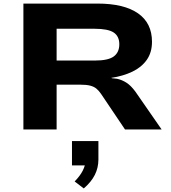

<svg xmlns="http://www.w3.org/2000/svg" viewBox="-20 -725 960 1075"><path d="M111 0V-705H525Q674 -705 752.5 -650.5Q831 -596 831 -491Q831 -431 801.5 -389.5Q772 -348 720.5 -323.5Q669 -299 603 -289L607 -287L635 -284Q663 -278 688 -262Q713 -246 738 -212L885 0H680L546 -199Q533 -218 519.5 -229Q506 -240 485 -245.5Q464 -251 428 -251H297V0ZM297 -386H511Q586 -386 617 -409Q648 -432 648 -477Q648 -522 616.5 -543Q585 -564 509 -564H297ZM449 330 398 291Q429 259 443.5 230Q458 201 459 176L488 201H383V65H531V168Q531 214 511 254Q491 294 449 330Z"/></svg>

Font: Nunito Sans 7pt Expanded ExtraBold
Style: Regular
Weight: 800
Width: 7
Designer: Vernon Adams
Foundry: Vernon Adams
Version: Version 3.101;gftools[0.9.27]